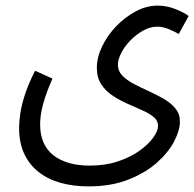

<svg xmlns="http://www.w3.org/2000/svg" viewBox="-20 -434 692 684"><path d="M48 22Q48 2 52 -27.5Q56 -57 68.5 -96Q81 -135 105 -182L167 -154Q153 -123 143 -94Q133 -65 128 -39.5Q123 -14 123 10Q123 46 135 73.5Q147 101 170 119Q193 137 225.5 146.5Q258 156 299 156Q355 156 400 141Q445 126 477 103Q509 80 526 56Q543 32 543 14Q543 -4 527.5 -17Q512 -30 487 -41Q462 -52 434 -64.5Q406 -77 381 -93.5Q356 -110 340.5 -134Q325 -158 325 -192Q325 -229 343.5 -268Q362 -307 393.5 -340Q425 -373 463.5 -393.5Q502 -414 542 -414Q574 -414 605.5 -401.5Q637 -389 652 -377L617 -313Q601 -322 580.5 -330.5Q560 -339 540 -339Q515 -339 490 -325Q465 -311 444.5 -290Q424 -269 412 -245.5Q400 -222 400 -203Q400 -181 416 -164.5Q432 -148 457 -135Q482 -122 510.5 -109Q539 -96 564 -81.5Q589 -67 605 -47.5Q621 -28 621 -1Q621 30 600.5 69.5Q580 109 539 145.5Q498 182 437 206Q376 230 295 230Q240 230 194.5 217Q149 204 116 177.5Q83 151 65.5 112Q48 73 48 22Z"/></svg>

Font: Noto Sans Arabic ExtraCondensed
Style: Regular
Weight: 400
Width: 2
Designer: Monotype Design Team, Nadine Chahine, Nizar Qandah and Khaled Hosny
Foundry: Monotype Imaging Inc.
Version: Version 2.012